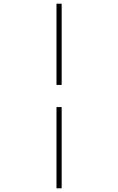

<svg xmlns="http://www.w3.org/2000/svg" viewBox="-20 -770 640 1040"><path d="M286 250V-190H314V250ZM286 -310V-750H314V-310Z"/></svg>

Font: SourceCodeVF
Style: Italic
Weight: 200
Italic angle: -11°
Monospace: yes
Designer: Paul D. Hunt, Teo Tuominen
Foundry: Adobe
Version: Version 1.026;hotconv 1.1.0;makeotfexe 2.6.0